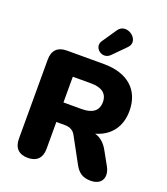

<svg xmlns="http://www.w3.org/2000/svg" viewBox="-170 -1074 1045 1200"><g transform="rotate(20 353.0 -474.0)"><path d="M509 -857C567 -916 454 -1000 407 -930L341 -833C309 -784 379 -727 426 -773ZM156 9C216 9 248 -24 248 -84V-263H303C335 -263 360 -253 376 -224L467 -57C492 -11 522 9 574 9C653 9 672 -51 640 -110L590 -200C568 -241 538 -267 501 -277C599 -305 654 -379 654 -484C654 -622 563 -705 403 -705H157C97 -705 64 -672 64 -612V-84C64 -24 97 9 156 9ZM248 -564H370C440 -564 479 -536 479 -479C479 -421 440 -393 370 -393H248Z"/></g></svg>

Font: Nunito Black
Style: Regular
Weight: 900
Designer: Vernon Adams
Foundry: Vernon Adams
Version: Version 3.602